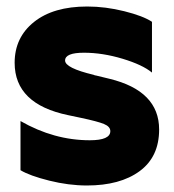

<svg xmlns="http://www.w3.org/2000/svg" viewBox="-20 -560 534 590"><path d="M316 -318Q469 -281 469 -162Q469 -78 409 -34Q349 10 247 10Q191 10 131 -5Q71 -20 43 -37V-188Q146 -129 256 -129Q319 -129 319 -157Q319 -171 299.5 -179Q280 -187 228 -198L190 -206Q25 -240 25 -367Q25 -445 84.5 -492.5Q144 -540 248 -540Q304 -540 362 -525.5Q420 -511 447 -493V-337Q418 -361 356.5 -379.5Q295 -398 238 -398Q180 -398 180 -374Q180 -351 268 -330Q270 -329 271.5 -328.5Q273 -328 275 -328Z"/></svg>

Font: Roundo
Style: Bold
Weight: 700
Designer: Namrata Goyal (Gurmukhi), Shiva Nallaperumal (Latin)
Foundry: Indian Type Foundry
Version: Version 1.000;PS 1.0;hotconv 1.0.88;makeotf.lib2.5.647800